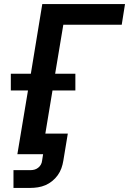

<svg xmlns="http://www.w3.org/2000/svg" viewBox="-20 -755 640 940"><path d="M46 165V78H129Q139 78 148.5 75.5Q158 73 166.5 66.5Q175 60 180 51Q185 42 186 32L191 0H65L117 -312H33V-394H131L187 -735H592L576 -634H290L250 -394H349V-312H237L202 -101H312L290 32Q287 51 280.5 69Q274 87 262.5 103Q251 119 235.5 131.5Q220 144 202.5 151.5Q185 159 166 162Q147 165 129 165Z"/></svg>

Font: Iosevka Curly Extended
Style: Bold Italic
Weight: 700
Width: 7
Italic angle: -9°
Monospace: yes
Designer: Belleve Invis
Foundry: Belleve Invis
Version: Version 11.1.0; ttfautohint (v1.8.3)